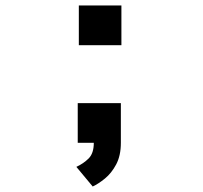

<svg xmlns="http://www.w3.org/2000/svg" viewBox="-20 -520 740 699"><path d="M267 -500H422V-355.5H267ZM263 0V-144.5H420V0Q420 46.5 403 78.5Q386 110.5 362 130Q338 149.5 317.5 159L258 87.5Q284 75.5 302.8 56.8Q321.5 38 321.5 0Z"/></svg>

Font: Trispace SemiExpanded SemiBold
Style: Regular
Weight: 600
Width: 6
Designer: Tyler Finck
Foundry: Etcetera Type Company
Version: Version 1.210; ttfautohint (v1.8.3)